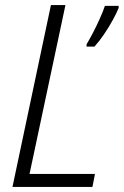

<svg xmlns="http://www.w3.org/2000/svg" viewBox="-20 -734 486 754"><path d="M29 0 180 -714H237L96 -51H353L343 0ZM320 -560Q332 -580 346 -607Q360 -634 372.5 -662Q385 -690 392 -711H446V-703Q438 -683 423 -655.5Q408 -628 389 -600Q370 -572 351 -551H320Z"/></svg>

Font: Noto Sans SemiCondensed Light
Style: Italic
Weight: 300
Width: 4
Italic angle: -12°
Designer: Monotype Design Team
Foundry: Monotype Imaging Inc.
Version: Version 2.013; ttfautohint (v1.8.4.7-5d5b)